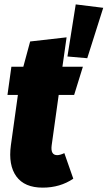

<svg xmlns="http://www.w3.org/2000/svg" viewBox="-20 -840 493 880"><path d="M327.1 -819.8 453.1 -804.2 379.9 -573.2 289.1 -581.1ZM285.2 -668.9 266.1 -534.2H359.9L319.8 -404.8H249L216.8 -173.8Q210.9 -128.9 242.2 -128.9Q255.4 -128.9 274.9 -138.2L315.9 -21Q255.4 20 175.8 20Q92.3 20 54.9 -31.5Q17.6 -83 29.8 -173.8L62 -404.8H14.2L32.2 -534.2H86.9L118.2 -649.9Z"/></svg>

Font: Fira Sans Compressed Heavy
Style: Italic
Weight: 900
Width: 3
Italic angle: -8°
Designer: Carrois Corporate & Edenspiekermann AG
Foundry: Carrois Corporate GbR & Edenspiekermann AG
Version: Version 4.203;PS 004.203;hotconv 1.0.88;makeotf.lib2.5.64775